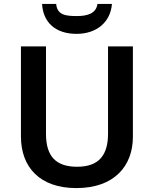

<svg xmlns="http://www.w3.org/2000/svg" viewBox="-20 -951 787 981"><path d="M552 -931H478C471 -879 421 -869 372 -869C314 -869 272 -875 267 -931H195C200 -838 262 -778 371 -778C476 -778 545 -840 552 -931ZM659 -252V-714H532V-268C532 -158 485 -99 374 -99C268 -99 215 -150 215 -267V-714H87V-254C87 -95 185 10 370 10C565 10 659 -104 659 -252Z"/></svg>

Font: Noto Sans Bamum SemiBold
Style: Regular
Weight: 600
Designer: Monotype Design Team
Foundry: Monotype Imaging Inc.
Version: Version 2.002